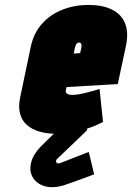

<svg xmlns="http://www.w3.org/2000/svg" viewBox="-20 -531 537 781"><path d="M335 -9H215L213 -1L153 58Q116 94 107 128.5Q98 163 112.5 189Q127 215 159 225.5Q191 236 236 224Q245 221 262 215Q279 209 298.5 202Q318 195 335.5 188.5Q353 182 363 178L341 87Q341 87 325.5 93Q310 99 288.5 107.5Q267 116 248 123.5Q229 131 223 133Q216 135 212 132.5Q208 130 208 124.5Q208 119 213 115L333 0ZM248 -166 251 -177 459 -189 492 -343Q504 -399 488.5 -436.5Q473 -474 434.5 -492.5Q396 -511 340 -511Q284 -511 235 -492Q186 -473 151.5 -435Q117 -397 105 -340L62 -135Q54 -97 61.5 -69Q69 -41 89 -23Q109 -5 139.5 4Q170 13 207 13Q256 13 307 0Q358 -13 399 -35L385 -169Q363 -162 329 -153.5Q295 -145 275 -145Q266 -145 260.5 -146.5Q255 -148 252 -150.5Q249 -153 248 -157Q247 -161 248 -166ZM310 -333 306 -315 280 -313 284 -334Q286 -342 288 -347Q290 -352 293.5 -355Q297 -358 302 -358Q307 -358 309 -355Q311 -352 311.5 -346.5Q312 -341 310 -333Z"/></svg>

Font: Advent Pro Black
Style: Italic
Weight: 900
Italic angle: -12°
Version: Version 3.000